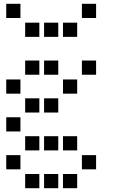

<svg xmlns="http://www.w3.org/2000/svg" viewBox="-20 -808 640 1015"><path d="M14 -788Q13 -788 13 -788Q13 -788 13 -787V-714Q13 -713 13 -713Q13 -713 14 -713H87Q88 -713 88 -713Q88 -713 88 -714V-787Q88 -788 88 -788Q88 -788 87 -788ZM414 -788Q413 -788 413 -788Q413 -788 413 -787V-714Q413 -713 413 -713Q413 -713 414 -713H487Q488 -713 488 -713Q488 -713 488 -714V-787Q488 -788 488 -788Q488 -788 487 -788ZM114 -688Q113 -688 113 -688Q113 -688 113 -687V-614Q113 -613 113 -613Q113 -613 114 -613H187Q188 -613 188 -613Q188 -613 188 -614V-687Q188 -688 188 -688Q188 -688 187 -688ZM214 -688Q213 -688 213 -688Q213 -688 213 -687V-614Q213 -613 213 -613Q213 -613 214 -613H287Q288 -613 288 -613Q288 -613 288 -614V-687Q288 -688 288 -688Q288 -688 287 -688ZM314 -688Q313 -688 313 -688Q313 -688 313 -687V-614Q313 -613 313 -613Q313 -613 314 -613H387Q388 -613 388 -613Q388 -613 388 -614V-687Q388 -688 388 -688Q388 -688 387 -688ZM114 -488Q113 -488 113 -488Q113 -488 113 -487V-414Q113 -413 113 -413Q113 -413 114 -413H187Q188 -413 188 -413Q188 -413 188 -414V-487Q188 -488 188 -488Q188 -488 187 -488ZM214 -488Q213 -488 213 -488Q213 -488 213 -487V-414Q213 -413 213 -413Q213 -413 214 -413H287Q288 -413 288 -413Q288 -413 288 -414V-487Q288 -488 288 -488Q288 -488 287 -488ZM414 -488Q413 -488 413 -488Q413 -488 413 -487V-414Q413 -413 413 -413Q413 -413 414 -413H487Q488 -413 488 -413Q488 -413 488 -414V-487Q488 -488 488 -488Q488 -488 487 -488ZM14 -388Q13 -388 13 -388Q13 -388 13 -387V-314Q13 -313 13 -313Q13 -313 14 -313H87Q88 -313 88 -313Q88 -313 88 -314V-387Q88 -388 88 -388Q88 -388 87 -388ZM314 -388Q313 -388 313 -388Q313 -388 313 -387V-314Q313 -313 313 -313Q313 -313 314 -313H387Q388 -313 388 -313Q388 -313 388 -314V-387Q388 -388 388 -388Q388 -388 387 -388ZM114 -288Q113 -288 113 -288Q113 -288 113 -287V-214Q113 -213 113 -213Q113 -213 114 -213H187Q188 -213 188 -213Q188 -213 188 -214V-287Q188 -288 188 -288Q188 -288 187 -288ZM214 -288Q213 -288 213 -288Q213 -288 213 -287V-214Q213 -213 213 -213Q213 -213 214 -213H287Q288 -213 288 -213Q288 -213 288 -214V-287Q288 -288 288 -288Q288 -288 287 -288ZM14 -188Q13 -188 13 -188Q13 -188 13 -187V-114Q13 -113 13 -113Q13 -113 14 -113H87Q88 -113 88 -113Q88 -113 88 -114V-187Q88 -188 88 -188Q88 -188 87 -188ZM114 -88Q113 -88 113 -88Q113 -88 113 -87V-14Q113 -13 113 -13Q113 -13 114 -13H187Q188 -13 188 -13Q188 -13 188 -14V-87Q188 -88 188 -88Q188 -88 187 -88ZM214 -88Q213 -88 213 -88Q213 -88 213 -87V-14Q213 -13 213 -13Q213 -13 214 -13H287Q288 -13 288 -13Q288 -13 288 -14V-87Q288 -88 288 -88Q288 -88 287 -88ZM314 -88Q313 -88 313 -88Q313 -88 313 -87V-14Q313 -13 313 -13Q313 -13 314 -13H387Q388 -13 388 -13Q388 -13 388 -14V-87Q388 -88 388 -88Q388 -88 387 -88ZM14 12Q13 12 13 12Q13 12 13 13V86Q13 87 13 87Q13 87 14 87H87Q88 87 88 87Q88 87 88 86V13Q88 12 88 12Q88 12 87 12ZM414 12Q413 12 413 12Q413 12 413 13V86Q413 87 413 87Q413 87 414 87H487Q488 87 488 87Q488 87 488 86V13Q488 12 488 12Q488 12 487 12ZM114 112Q113 112 113 112Q113 112 113 113V186Q113 187 113 187Q113 187 114 187H187Q188 187 188 187Q188 187 188 186V113Q188 112 188 112Q188 112 187 112ZM214 112Q213 112 213 112Q213 112 213 113V186Q213 187 213 187Q213 187 214 187H287Q288 187 288 187Q288 187 288 186V113Q288 112 288 112Q288 112 287 112ZM314 112Q313 112 313 112Q313 112 313 113V186Q313 187 313 187Q313 187 314 187H387Q388 187 388 187Q388 187 388 186V113Q388 112 388 112Q388 112 387 112Z"/></svg>

Font: Doto
Style: Bold
Weight: 700
Monospace: yes
Version: Version 1.000